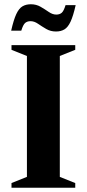

<svg xmlns="http://www.w3.org/2000/svg" viewBox="-20 -882 408 902"><path d="M333.5 -22V0H34V-22L106.5 -51V-619L34 -648V-670H333.5V-648L261 -619V-51ZM335.5 -858Q324 -807 311.5 -780.2Q299 -753.5 282.5 -743.8Q266 -734 243 -734Q217.5 -734 197 -746Q176.5 -758 158.8 -770.2Q141 -782.5 123.5 -782.5Q108 -782.5 98.2 -774.2Q88.5 -766 80 -738H32.5Q44 -789 56.5 -815.8Q69 -842.5 85.5 -852.2Q102 -862 125 -862Q150.5 -862 171 -850Q191.5 -838 209.2 -825.8Q227 -813.5 244.5 -813.5Q260 -813.5 269.8 -821.8Q279.5 -830 288 -858Z"/></svg>

Font: Newsreader 16pt
Style: Bold
Weight: 700
Designer: Hugues Gentile
Foundry: Production Type
Version: Version 1.003; ttfautohint (v1.8.3)